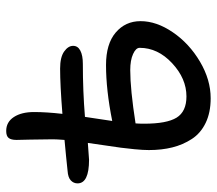

<svg xmlns="http://www.w3.org/2000/svg" viewBox="-60 -689 699 619"><g transform="rotate(-90 289.5 -379.5)"><path d="M282.2 -49.8Q236.3 -49.8 202.9 -65.9Q169.4 -82 150.9 -110.6Q132.3 -139.2 123.8 -173.3Q115.2 -207.5 115.2 -249Q115.2 -267.6 117.9 -295.2Q120.6 -322.8 122.8 -339.1Q125 -355.5 131.1 -396.5Q137.2 -437.5 138.2 -445.8Q90.3 -441.9 84 -441.9Q7.8 -441.9 7.8 -479Q7.8 -491.7 17.3 -500.7Q26.9 -509.8 48.8 -511.2Q63 -512.7 96.2 -516.1Q129.4 -519.5 147.9 -521Q149.9 -547.4 149.9 -558.1Q149.9 -590.8 148.9 -631.1Q147.9 -671.4 147.9 -675.8Q147.9 -693.4 154.3 -701.2Q160.6 -709 176.8 -709Q205.6 -709 221.7 -684.3Q237.8 -659.7 237.8 -619.1Q237.8 -579.1 231.9 -527.8Q325.2 -535.2 377.9 -535.2Q414.6 -535.2 432.9 -522.2Q451.2 -509.3 451.2 -493.2Q451.2 -478 435.8 -470Q420.4 -461.9 393.1 -461.9Q304.2 -461.9 222.2 -455.1Q216.3 -418.9 209 -367.2Q309.1 -387.2 389.2 -387.2Q457.5 -387.2 494.1 -356Q530.8 -324.7 530.8 -275.9Q530.8 -224.1 494.6 -171.4Q458.5 -118.7 400.1 -84.2Q341.8 -49.8 282.2 -49.8ZM200.2 -264.2Q200.2 -191.4 219.7 -159.7Q239.3 -127.9 288.1 -127.9Q345.7 -127.9 395.3 -174.1Q444.8 -220.2 444.8 -278.8Q444.8 -291 424.8 -300Q404.8 -309.1 373 -309.1Q311 -309.1 201.2 -292Q200.2 -282.2 200.2 -264.2Z"/></g></svg>

Font: Shantell Sans Irregular Bouncy
Style: Regular
Weight: 400
Designer: Stephen Nixon, Anya Danilova, Shantell Martin
Foundry: Arrow Type
Version: Version 1.006;[9816181b4]